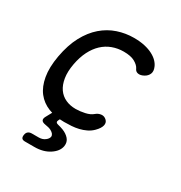

<svg xmlns="http://www.w3.org/2000/svg" viewBox="-178 -686 956 1015"><g transform="rotate(30 300.0 -178.5)"><path d="M48 -274Q62 -351 91 -405Q120 -459 160 -493.5Q200 -528 248 -544Q296 -560 346 -560Q384 -560 412.5 -553.5Q441 -547 462 -536Q483 -525 496.5 -511Q510 -497 516 -482Q526 -459 519 -442Q512 -425 494 -415Q474 -404 458.5 -407Q443 -410 437 -425Q429 -442 404.5 -456Q380 -470 336 -470Q300 -470 267.5 -458Q235 -446 209.5 -422Q184 -398 166 -362.5Q148 -327 139 -279Q130 -230 136 -192.5Q142 -155 159.5 -130Q177 -105 204.5 -92.5Q232 -80 266 -80Q292 -80 321.5 -86.5Q351 -93 368 -108Q382 -120 400 -122Q418 -124 432 -110Q438 -104 440 -96.5Q442 -89 440 -80Q438 -71 431.5 -60.5Q425 -50 413 -38Q397 -22 377 -12.5Q357 -3 336 2Q315 7 292.5 8.5Q270 10 248 10Q193 10 150.5 -7Q108 -24 81 -58.5Q54 -93 44.5 -147Q35 -201 48 -274ZM121 203Q107 203 101.5 196.5Q96 190 98 176Q100 162 108.5 155Q117 148 131 148H173Q195 148 210.5 136.5Q226 125 228 112Q230 95 206 82Q192 75 170 72Q150 69 145.5 59Q141 49 152 31L183 -26H240L218 16Q213 25 215.5 30.5Q218 36 227 38Q244 42 260 48Q286 58 301.5 76Q317 94 313 120Q307 154 269.5 178.5Q232 203 178 203Z"/></g></svg>

Font: Maple Mono
Style: Italic
Weight: 400
Italic angle: -10°
Monospace: yes
Designer: subframe7536
Version: Version 7.300